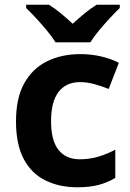

<svg xmlns="http://www.w3.org/2000/svg" viewBox="-20 -786 553 816"><path d="M310 10Q232 10 172.5 -19.5Q113 -49 80.5 -111Q48 -173 48 -270Q48 -370 83.5 -433Q119 -496 181 -526Q243 -556 321 -556Q368 -556 410.5 -546Q453 -536 485 -519L442 -408Q412 -420 381 -428.5Q350 -437 320 -437Q261 -437 229 -395.5Q197 -354 197 -271Q197 -188 229 -148.5Q261 -109 319 -109Q361 -109 399 -120.5Q437 -132 470 -150V-30Q439 -11 400.5 -0.5Q362 10 310 10ZM216 -606Q202 -629 179.5 -656Q157 -683 133.5 -708.5Q110 -734 91 -752V-766H188Q215 -749 239 -729Q263 -709 289 -685Q315 -709 340 -729.5Q365 -750 391 -766H489V-752Q471 -735 447 -709Q423 -683 400.5 -656Q378 -629 364 -606Z"/></svg>

Font: Noto Sans Syriac
Style: Bold
Weight: 700
Designer: Patrick Giasson and the Monotype Design Team
Foundry: Monotype Imaging Inc.
Version: Version 3.000; ttfautohint (v1.8.4.7-5d5b)